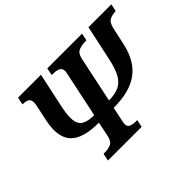

<svg xmlns="http://www.w3.org/2000/svg" viewBox="-134 -992 1269 1269"><g transform="rotate(-45 500.5 -357.0)"><path d="M255 0 266 -52H278Q310 -52 334.5 -62.5Q359 -73 368 -114L390 -219Q238 -219 182 -281.5Q126 -344 154 -476L178 -590Q185 -622 178 -637Q171 -652 155 -657Q139 -662 118 -662L129 -714H343L290 -467Q275 -395 280 -353.5Q285 -312 315 -294Q345 -276 403 -276L471 -599Q477 -626 468.5 -639.5Q460 -653 443 -657.5Q426 -662 404 -662H392L402 -714H727L716 -662H704Q671 -662 644.5 -651Q618 -640 609 -599L541 -276Q600 -276 637 -294.5Q674 -313 696.5 -354.5Q719 -396 734 -467L787 -714H1001L990 -662Q958 -662 933 -649.5Q908 -637 898 -590L873 -476Q845 -342 761.5 -280.5Q678 -219 528 -219L506 -114Q497 -73 517 -62.5Q537 -52 569 -52H581L570 0Z"/></g></svg>

Font: Noto Serif SemiCondensed
Style: Bold Italic
Weight: 700
Width: 4
Italic angle: -12°
Designer: Monotype Design Team
Foundry: Monotype Imaging Inc.
Version: Version 2.014